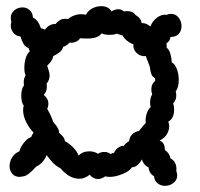

<svg xmlns="http://www.w3.org/2000/svg" viewBox="-20 -622 650 623"><path d="M521 -574Q528 -577 535 -577Q550 -577 559.5 -565Q569 -553 569 -537Q569 -522 560 -512Q551 -502 533 -502Q532 -489 520 -481Q521 -476 521 -467Q529 -461 533 -447Q537 -433 537 -420Q548 -414 554 -397.5Q560 -381 560 -363Q560 -338 550 -325Q552 -321 552 -312Q552 -297 542 -287Q545 -277 545 -266Q545 -238 526 -227Q529 -220 529 -212Q529 -199 521.5 -186.5Q514 -174 498 -166Q515 -160 515 -135Q522 -131 527 -123.5Q532 -116 533 -108Q544 -103 549 -91.5Q554 -80 552 -67Q555 -60 555 -53Q555 -38 543 -28.5Q531 -19 515 -19Q502 -19 491.5 -27Q481 -35 480 -50Q464 -59 462 -79Q447 -85 440 -105Q437 -97 428.5 -88.5Q420 -80 408 -79Q401 -67 378 -57.5Q355 -48 336 -48Q326 -48 322 -50Q309 -41 298 -41Q283 -41 271 -55Q255 -42 237 -42Q205 -42 176 -76Q161 -84 151.5 -94Q142 -104 131 -119Q129 -110 119 -98Q109 -86 98 -82Q71 -52 57 -50Q47 -48 44 -48Q28 -48 19.5 -58.5Q11 -69 11 -83Q11 -98 19.5 -111.5Q28 -125 43 -131Q46 -145 58.5 -160Q71 -175 81 -177Q84 -185 89 -192Q77 -203 66 -224Q55 -245 55 -264Q55 -274 57 -279Q49 -290 49 -311Q49 -335 58 -345Q57 -349 57 -356Q57 -368 63 -377Q59 -386 59 -402Q59 -419 63.5 -433.5Q68 -448 77 -456Q73 -462 73 -466Q62 -470 56.5 -479.5Q51 -489 46 -504Q32 -505 23.5 -515.5Q15 -526 15 -539Q15 -547 17 -551Q15 -556 15 -564Q15 -579 26.5 -588.5Q38 -598 53 -598Q66 -598 76 -589.5Q86 -581 87 -565Q104 -557 113 -530Q118 -530 126 -526Q132 -535 142 -540Q152 -545 160 -544Q167 -552 174 -556.5Q181 -561 191 -561Q197 -561 201 -560Q208 -567 220 -571.5Q232 -576 244 -576Q251 -576 259 -574Q265 -587 279 -594.5Q293 -602 308 -602Q332 -602 342 -585Q352 -592 364 -592Q375 -592 382 -585L391 -586Q412 -586 419 -574Q429 -568 433.5 -562Q438 -556 440 -547H443Q455 -547 468 -536Q474 -553 489 -564.5Q504 -576 521 -574ZM270 -131Q286 -131 298 -123Q307 -129 318 -129Q331 -129 339 -122Q341 -124 345 -125Q349 -126 350 -126Q354 -136 363 -142.5Q372 -149 382 -149Q388 -158 399 -164Q400 -177 409 -186Q418 -195 431 -197Q448 -219 453 -223Q451 -236 455.5 -251.5Q460 -267 469 -275Q467 -281 467 -288Q467 -305 474 -316Q471 -324 471 -332Q471 -350 484 -360Q483 -363 483 -368Q475 -373 472 -379.5Q469 -386 468 -393.5Q467 -401 466 -406Q464 -412 460 -421.5Q456 -431 453 -440Q436 -438 423.5 -450Q411 -462 413 -478Q402 -482 391.5 -490.5Q381 -499 378 -507Q375 -508 369 -509.5Q363 -511 359 -513Q352 -509 336 -509Q317 -509 310 -514Q298 -497 264 -497Q247 -497 240 -498Q235 -490 225 -486Q215 -482 206 -484Q196 -473 185 -470Q182 -459 173.5 -452.5Q165 -446 153 -440Q150 -424 133 -409Q134 -405 137.5 -395Q141 -385 141 -376Q141 -363 131 -350Q132 -347 132 -340Q132 -325 122 -314Q137 -302 137 -285Q137 -276 133 -269Q145 -249 153 -226Q155 -224 160.5 -217Q166 -210 169 -203.5Q172 -197 172 -191Q181 -183 185 -178Q189 -173 191 -164Q204 -157 217 -144Q230 -131 235 -117Q248 -131 270 -131Z"/></svg>

Font: Pangolin
Style: Regular
Weight: 400
Designer: Kevin Burke
Foundry: Google, Inc.
Version: Version 1.101